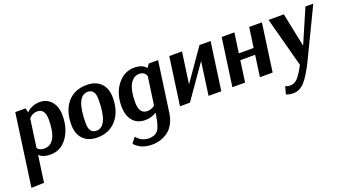

<svg xmlns="http://www.w3.org/2000/svg" viewBox="-60 -1068 3365 1887"><g transform="rotate(-20 1622.5 -125.0)"><path d="M128 -500H235L247 -455H249Q254 -461 263.5 -470.5Q273 -480 308 -495.5Q343 -511 385 -511Q462 -511 508 -456.5Q554 -402 554 -310Q554 -172 487 -80.5Q420 11 313 11Q274 11 245 1.5Q216 -8 207 -18L198 -27H195L156 250L23 254ZM245 -391 204 -96Q227 -65 274 -65Q413 -65 413 -321Q413 -433 331 -433Q307 -433 285.5 -422.5Q264 -412 255 -401L246 -390Z M1078 -305Q1078 -161 1003 -75Q928 11 803 11Q710 11 656.5 -42.5Q603 -96 603 -195Q603 -339 675.5 -425Q748 -511 877 -511Q971 -511 1024.5 -457.5Q1078 -404 1078 -305ZM864 -444Q741 -444 741 -159Q741 -55 817 -55Q940 -55 940 -341Q940 -444 864 -444Z M1548 26Q1539 91 1511.5 139Q1484 187 1445.5 212.5Q1407 238 1367 249.5Q1327 261 1284 261Q1247 261 1215 253Q1183 245 1163.5 234Q1144 223 1130 212Q1116 201 1110 193L1105 185L1149 128Q1151 131 1154 135Q1157 139 1168.5 150Q1180 161 1193.5 169.5Q1207 178 1229.5 185Q1252 192 1276 192Q1339 192 1370 154.5Q1401 117 1417 7L1418 0L1422 -23H1417Q1413 -19 1405.5 -13.5Q1398 -8 1369 1.5Q1340 11 1304 11Q1221 11 1174.5 -44Q1128 -99 1128 -197Q1128 -332 1199 -421.5Q1270 -511 1375 -511Q1404 -511 1426.5 -505.5Q1449 -500 1461.5 -493Q1474 -486 1482.5 -478.5Q1491 -471 1494 -466L1496 -460L1524 -500H1622ZM1354 -65Q1376 -65 1395.5 -73Q1415 -81 1423 -87.5Q1431 -94 1432 -97L1473 -386Q1472 -389 1470.5 -393.5Q1469 -398 1464 -406Q1459 -414 1451.5 -420.5Q1444 -427 1430.5 -432Q1417 -437 1401 -437Q1340 -437 1304 -374Q1268 -311 1268 -186Q1268 -65 1354 -65Z M2171 -500 2101 0H1968L2016 -347L1773 0H1669L1739 -500H1872L1826 -172L2055 -500Z M2287 -500H2420L2390 -291H2545L2575 -500H2708L2638 0H2505L2536 -223H2381L2350 0H2217Z M2708 168Q2731 179 2757 179Q2803 179 2836.5 143Q2870 107 2916 20L2777 -500H2937L3010 -146L3163 -500H3245L2999 11Q2938 137 2884.5 199Q2831 261 2762 261Q2739 261 2720 257Q2701 253 2694 250L2687 246Z"/></g></svg>

Font: Arsenal
Style: Bold Italic
Weight: 700
Italic angle: -9.10001°
Designer: Andrij Shevchenko
Foundry: Stairsfor
Version: Version 2.001;PS 002.001;hotconv 1.0.88;makeotf.lib2.5.64775